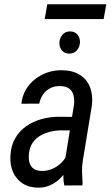

<svg xmlns="http://www.w3.org/2000/svg" viewBox="-20 -867 517 898"><path d="M279.8 -90.3 326.2 -377.9Q328.6 -403.3 323.5 -422.6Q318.4 -441.9 303 -453.1Q287.6 -464.4 259.8 -464.4Q234.4 -464.8 214.4 -454.3Q194.3 -443.8 181.4 -425.3Q168.5 -406.7 163.6 -382.3L80.1 -381.8Q83.5 -417.5 100.3 -446.5Q117.2 -475.6 143.6 -496.3Q169.9 -517.1 202.1 -528.1Q234.4 -539.1 269 -538.6Q318.8 -538.1 352.1 -517.8Q385.3 -497.6 400.1 -461.2Q415 -424.8 410.2 -376L367.2 -115.2Q362.8 -87.4 363.8 -61.5Q364.7 -35.6 366.2 -8.3L365.2 0L280.8 0.5Q275.9 -22 276.4 -44.9Q276.9 -67.9 279.8 -90.3ZM332.5 -320.3 322.3 -256.8 268.6 -257.3Q242.7 -257.3 217 -251.5Q191.4 -245.6 169.7 -233.2Q147.9 -220.7 133.5 -200.4Q119.1 -180.2 115.7 -150.9Q112.8 -127 117.4 -108.2Q122.1 -89.4 136.5 -78.4Q150.9 -67.4 177.2 -67.4Q204.6 -67.4 230 -79.6Q255.4 -91.8 273.7 -112.8Q292 -133.8 297.9 -160.6L311 -119.6Q305.2 -94.2 291.3 -70.6Q277.3 -46.9 257.3 -28.6Q237.3 -10.3 212.6 0.2Q188 10.7 160.2 10.7Q115.7 10.7 85.4 -9.3Q55.2 -29.3 40.5 -63.2Q25.9 -97.2 28.8 -140.1Q31.2 -186 51 -220.2Q70.8 -254.4 102.5 -276.6Q134.3 -298.8 173.6 -309.8Q212.9 -320.8 255.4 -320.8ZM257.8 -667Q258.8 -688.5 271.7 -704.1Q284.7 -719.7 306.6 -720.2Q329.1 -720.7 342 -705.3Q355 -689.9 354 -668.5Q353 -647.5 340.1 -632.1Q327.1 -616.7 305.2 -616.2Q282.7 -615.7 270 -630.6Q257.3 -645.5 257.8 -667ZM477.1 -847.2 464.8 -777.8H189L201.2 -847.2Z"/></svg>

Font: Roboto Condensed
Style: Italic
Weight: 400
Italic angle: -12°
Designer: Christian Robertson
Foundry: Google
Version: Version 3.0